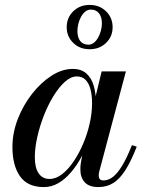

<svg xmlns="http://www.w3.org/2000/svg" viewBox="-20 -750 594 780"><path d="M158 10Q92 10 61.2 -34Q30.5 -78 30.5 -152.5Q30.5 -210 52.2 -266.2Q74 -322.5 110 -368.5Q146 -414.5 189 -442.2Q232 -470 275.5 -470Q310.5 -470 331.2 -451.2Q352 -432.5 361 -400.8Q370 -369 370 -331Q370 -299 363 -261.5Q356 -224 342.8 -185.8Q329.5 -147.5 310.8 -112.5Q292 -77.5 268.2 -49.8Q244.5 -22 217 -6Q189.5 10 158 10ZM181 -23Q207 -23 232 -42.2Q257 -61.5 279 -94Q301 -126.5 318 -166.5Q335 -206.5 344.5 -249Q354 -291.5 354 -330.5Q354 -363.5 347.5 -387.8Q341 -412 327.5 -425.8Q314 -439.5 292 -439.5Q268 -439.5 243.8 -417.8Q219.5 -396 197.5 -360.2Q175.5 -324.5 158.5 -281.2Q141.5 -238 131.5 -193.5Q121.5 -149 121.5 -111.5Q121.5 -68 137.2 -45.5Q153 -23 181 -23ZM380 10Q342 10 324.2 -9.5Q306.5 -29 306.5 -61Q306.5 -70 307 -76.8Q307.5 -83.5 308.5 -88.5L323 -168L348.5 -246L363 -336L393 -460H491.5L383 -52.5Q381 -44.5 381 -36.5Q381 -28.5 385.2 -22.8Q389.5 -17 400 -17Q420.5 -17 439 -31.5Q457.5 -46 476.5 -77.2Q495.5 -108.5 516 -160.5L535.5 -154Q513 -96.5 490.2 -60.2Q467.5 -24 441 -7Q414.5 10 380 10ZM344 -550Q304 -550 277.5 -575.8Q251 -601.5 251 -639.5Q251 -678 277.5 -704Q304 -730 344 -730Q384.5 -730 411 -704Q437.5 -678 437.5 -639.5Q437.5 -601.5 411 -575.8Q384.5 -550 344 -550ZM339.5 -568.5Q351.5 -568.5 361.5 -576.5Q371.5 -584.5 378.8 -597.5Q386 -610.5 390 -625.8Q394 -641 394 -655Q394 -681 382.2 -696Q370.5 -711 348.5 -711Q336.5 -711 326.5 -703Q316.5 -695 309.2 -681.8Q302 -668.5 298.2 -653.2Q294.5 -638 294.5 -624Q294.5 -598 306 -583.2Q317.5 -568.5 339.5 -568.5Z"/></svg>

Font: Bodoni Moda 11pt Medium
Style: Italic
Weight: 500
Italic angle: -13°
Designer: Owen Earl
Foundry: indestructible type
Version: Version 2.004